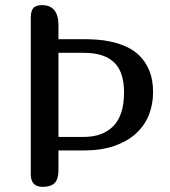

<svg xmlns="http://www.w3.org/2000/svg" viewBox="-20 -729 662 749"><path d="M208 -631.8V-576.2H306.2Q327.6 -576.2 356 -574.5Q384.3 -572.8 414.3 -566.2Q444.3 -559.6 473.6 -546.4Q502.9 -533.2 525.9 -510Q548.8 -486.8 563 -452.4Q577.1 -418 577.1 -369.1Q577.1 -321.3 560.5 -280Q543.9 -238.8 510.3 -208Q476.6 -177.2 425.8 -159.7Q375 -142.1 307.1 -142.1H208V-64.9Q208 -29.8 193.1 -14.9Q178.2 0 146 0Q100.1 0 100.1 -49.8V-659.2Q100.1 -687 110.4 -698Q120.6 -709 144 -709Q175.3 -709 191.7 -689.5Q208 -669.9 208 -631.8ZM306.2 -522.9H208V-194.8H306.2Q380.9 -194.8 422.4 -237.3Q463.9 -279.8 463.9 -369.1Q463.9 -405.8 455.3 -434.3Q446.8 -462.9 428 -482.7Q409.2 -502.4 379.2 -512.7Q349.1 -522.9 306.2 -522.9Z"/></svg>

Font: Marmelad
Style: Regular
Weight: 400
Designer: Manvel Shmavonyan
Foundry: Cyreal (www.cyreal.org)
Version: Version 1.000